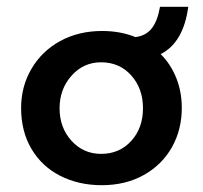

<svg xmlns="http://www.w3.org/2000/svg" viewBox="-20 -533 595 564"><path d="M452 -374Q482 -344 498 -303.5Q514 -263 514 -216Q514 -152 485 -100.5Q456 -49 402.5 -19Q349 11 279 11Q211 11 157 -16.5Q103 -44 72.5 -95.5Q42 -147 42 -216Q42 -279 72.5 -331Q103 -383 157 -412.5Q211 -442 280 -442Q334 -442 378 -424Q409 -428 426 -450Q443 -472 450 -513H533Q519 -408 452 -374ZM400 -215Q400 -273 365.5 -311.5Q331 -350 277 -350Q225 -350 190 -310.5Q155 -271 155 -215Q155 -158 190 -119.5Q225 -81 277 -81Q331 -81 365.5 -119Q400 -157 400 -215Z"/></svg>

Font: Josefin Sans SemiBold
Style: Regular
Weight: 600
Designer: Santiago Orozco
Foundry: Typemade
Version: Version 2.000